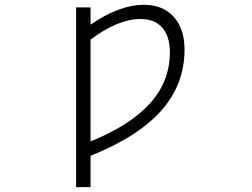

<svg xmlns="http://www.w3.org/2000/svg" viewBox="-20 -553 1040 792"><path d="M353.5 30.3Q517.6 -36.1 599.1 -127Q680.7 -217.8 680.7 -336.9Q680.7 -403.3 649.4 -439Q618.2 -474.6 559.6 -474.6Q466.8 -474.6 353.5 -389.6ZM353.5 89.8V218.8H293.9V-522.5H353.5V-451.2Q471.7 -533.2 574.2 -533.2Q652.3 -533.2 696.8 -483.4Q741.2 -433.6 741.2 -348.6Q741.2 -206.1 646.5 -98.1Q551.8 9.8 353.5 89.8Z"/></svg>

Font: Gen Shin Gothic Monospace Light
Style: Regular
Weight: 300
Designer: [Source Han Sans]
Ryoko NISHIZUKA  (kana & ideographs); Paul D. Hunt (Latin, Greek & Cyrillic); Wenlong ZHANG  (bopomofo
Version: Version 1.002.20150607